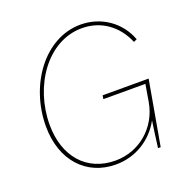

<svg xmlns="http://www.w3.org/2000/svg" viewBox="-127 -825 928 949"><g transform="rotate(-20 337.5 -350.0)"><path d="M325 5C429 5 518 -51 566 -139C560 -100 553 -47 547 0H561L621 -339H379L376 -320H597L582 -231C560 -102 454 -14 330 -14C178 -14 83 -125 83 -291C83 -495 214 -686 395 -686C495 -686 575 -629 615 -534L632 -542C595 -642 502 -705 395 -705C206 -705 63 -508 63 -290C63 -110 171 5 325 5Z"/></g></svg>

Font: Fixel Text 20240404 Thin
Style: Italic
Weight: 100
Width: 4
Italic angle: -10°
Designer: AlfaBravo + MacPaw
Foundry: Kyrylo Tkachov, Marchela Mozhyna, Serhii Makarenko, Maria Weinstein, Zakhar Kryvoshyya
Version: Version 1.211;Glyphs 3.2 (3225)